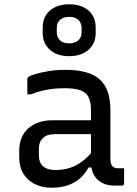

<svg xmlns="http://www.w3.org/2000/svg" viewBox="-20 -869 640 899"><path d="M497 -351Q497 -323 497 -295Q497 -267 497 -238.5Q497 -210 497 -182Q497 -154 497 -126Q497 -113 499.5 -104Q502 -95 507 -90Q512 -85 519 -83Q526 -81 536 -81Q538 -81 540.5 -81Q543 -81 546 -81H561Q561 -63 561 -46Q561 -29 561 -11Q561 -5 558 -2.5Q555 0 550 0Q545 0 534.5 0Q524 0 515 0Q492 0 472 -7Q452 -14 437 -28Q422 -42 414 -62.5Q406 -83 406 -111Q406 -146 406 -183.5Q406 -221 406 -256Q406 -272 406 -288Q406 -304 406 -320Q406 -336 406 -352Q406 -392 394.5 -414.5Q383 -437 356 -446.5Q329 -456 283 -456Q254 -456 227 -453Q200 -450 174.5 -443.5Q149 -437 123 -427H108Q108 -445 108 -463Q108 -481 108 -499Q108 -502 109 -504Q110 -506 111 -507Q116 -513 141.5 -521Q167 -529 204.5 -535.5Q242 -542 283 -542Q339 -542 379.5 -531.5Q420 -521 446 -498Q472 -475 484.5 -439Q497 -403 497 -351ZM162 -142Q162 -108 181.5 -90.5Q201 -73 240 -73Q274 -73 304.5 -82Q335 -91 364 -112.5Q393 -134 424 -172V-85H395Q378 -54 353.5 -33Q329 -12 296 -1Q263 10 223 10Q176 10 142 -7.5Q108 -25 89 -56.5Q70 -88 70 -132V-164Q70 -197 81 -223.5Q92 -250 112.5 -268Q133 -286 162 -296Q191 -306 227 -306Q262 -306 294.5 -306Q327 -306 359 -306Q391 -306 424 -306Q433 -306 436.5 -295.5Q440 -285 441 -270Q442 -255 442 -241Q405 -241 373.5 -241Q342 -241 310 -241Q278 -241 240 -241Q219 -241 204.5 -236.5Q190 -232 180 -221Q171 -213 166.5 -200.5Q162 -188 162 -172ZM304 -849Q343 -849 370.5 -835.5Q398 -822 413 -798Q428 -774 428 -741V-714Q428 -666 394.5 -636Q361 -606 304 -606Q247 -606 213.5 -636Q180 -666 180 -714V-741Q180 -774 195 -798Q210 -822 238 -835.5Q266 -849 304 -849ZM304 -790Q277 -790 261.5 -776.5Q246 -763 246 -738V-717Q246 -705 250 -696Q254 -687 261 -680Q268 -673 279 -669.5Q290 -666 304 -666Q331 -666 346.5 -680Q362 -694 362 -717V-738Q362 -749 358.5 -758Q355 -767 349 -774Q341 -782 330 -786Q319 -790 304 -790Z"/></svg>

Font: Recursive
Style: Regular
Weight: 400
Version: Version 1.085